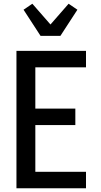

<svg xmlns="http://www.w3.org/2000/svg" viewBox="-20 -1007 540 1027"><path d="M68 0V-735H440V-647H169V-426H383V-338H169V-88H440V0ZM197 -815 106 -955 153 -987 250 -876 347 -987 394 -955 303 -815Z"/></svg>

Font: Iosevka Curly Semibold
Style: Regular
Weight: 600
Monospace: yes
Designer: Belleve Invis
Foundry: Belleve Invis
Version: Version 22.1.2; ttfautohint (v1.8.4)